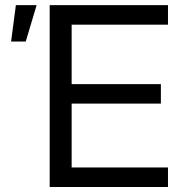

<svg xmlns="http://www.w3.org/2000/svg" viewBox="-20 -748 726 768"><path d="M178.7 -727.5H651.9V-649.4H266.6V-411.6H623.5V-333.5H266.6V-78.1H651.9V0H178.7ZM43.5 -727.5H126.5L83 -582H24.4Z"/></svg>

Font: Intratopia Thin
Style: Regular
Weight: 100
Designer: Rasmus Andersson
Foundry: rsms
Version: Version 3.000;Glyphs 3.2.3 (3260)